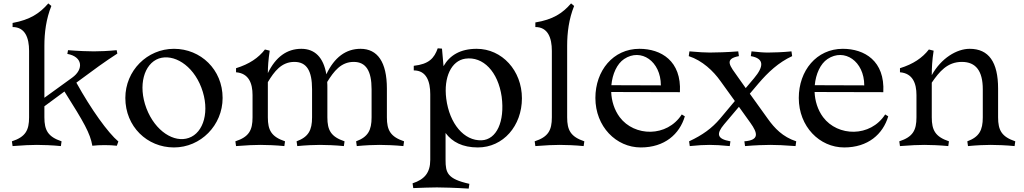

<svg xmlns="http://www.w3.org/2000/svg" viewBox="-20 -852 6020 1129"><path d="M50 -21 54 7C115 2 165 0 197 0C229 0 289 2 338 7L342 -21C262 -48 241 -86 241 -162V-227L359 -314C475 -130 510 -69 523 5C566 0 624 0 667 5L676 -20C615 -71 516 -209 429 -366L459 -388C526 -438 597 -490 670 -537L666 -557C617 -552 564 -550 532 -550C500 -550 441 -552 380 -557L376 -535C466 -519 474 -445 404 -395L241 -277V-583C241 -659 251 -740 282 -817L264 -832C213 -773 157 -736 54 -717V-693C128 -693 151 -629 151 -553V-162C151 -86 130 -47 50 -21Z M1003 15C1160 15 1289 -115 1289 -276C1289 -443 1160 -565 1003 -565C845 -565 717 -436 717 -276C717 -108 845 15 1003 15ZM1090 -41C1005 -11 893 -79 841 -215C790 -350 827 -477 914 -508C1000 -537 1113 -471 1164 -337C1216 -200 1178 -71 1090 -41Z M2074 -21 2078 7C2129 2 2179 0 2211 0C2243 0 2303 2 2352 7L2356 -21C2276 -48 2255 -86 2255 -162V-331C2255 -487 2200 -565 2100 -565C2014 -565 1946 -515 1899 -415C1882 -515 1831 -565 1752 -565C1667 -565 1601 -517 1555 -422C1555 -459 1558 -501 1566 -554L1538 -561C1500 -512 1446 -475 1368 -451V-427C1443 -421 1465 -362 1465 -293V-162C1465 -86 1444 -47 1364 -21L1368 7C1429 2 1479 0 1511 0C1543 0 1603 2 1652 7L1656 -21C1576 -48 1555 -86 1555 -162V-330V-369C1593 -432 1635 -488 1711 -488C1784 -488 1815 -435 1815 -327V-162C1815 -86 1794 -47 1724 -21L1728 7C1779 2 1829 0 1861 0C1893 0 1953 2 2002 7L2006 -21C1926 -48 1905 -86 1905 -162V-331C1905 -345 1905 -358 1904 -370C1943 -433 1985 -488 2060 -488C2132 -488 2165 -435 2165 -327V-162C2165 -86 2144 -47 2074 -21Z M2406 226 2410 254C2461 252 2517 250 2549 250C2581 250 2657 252 2736 257L2740 229C2610 200 2600 164 2600 88V-70C2639 -17 2700 15 2790 15C2939 15 3049 -112 3049 -274C3049 -437 2932 -565 2783 -565C2686 -565 2624 -526 2588 -463L2579 -566L2554 -568C2533 -509 2502 -475 2413 -465V-438C2487 -438 2510 -374 2510 -298V88C2510 164 2476 203 2406 226ZM2812 -27C2709 -23 2623 -124 2604 -272C2588 -398 2634 -495 2716 -507C2821 -522 2909 -430 2930 -283C2949 -137 2900 -31 2812 -27Z M3124 -21 3128 7C3189 2 3239 0 3271 0C3303 0 3363 2 3412 7L3416 -21C3336 -48 3315 -86 3315 -162V-583C3315 -659 3325 -740 3356 -817L3338 -832C3287 -773 3231 -737 3128 -720V-693C3202 -693 3225 -629 3225 -553V-162C3225 -86 3204 -47 3124 -21Z M4007 -168 3989 -179C3902 -44 3710 -48 3624 -163C3592 -206 3576 -259 3574 -311L3978 -310C3988 -494 3867 -565 3740 -565C3585 -565 3481 -436 3481 -276C3481 -108 3603 15 3748 15C3888 15 3976 -63 4007 -168ZM3575 -351C3581 -417 3608 -477 3650 -505C3749 -571 3866 -492 3866 -350Z M4032 -21 4036 7C4085 2 4120 0 4152 0C4184 0 4220 2 4271 7L4275 -21C4195 -35 4191 -65 4238 -121L4325 -224L4393 -129C4435 -70 4447 -28 4357 -21L4361 7C4420 2 4477 0 4509 0C4541 0 4597 2 4658 7L4662 -21C4582 -47 4534 -99 4496 -152L4389 -301L4439 -360C4496 -427 4558 -485 4638 -522L4634 -550C4585 -545 4529 -543 4497 -543C4465 -543 4450 -545 4399 -550L4395 -522C4475 -508 4472 -461 4414 -392L4365 -334L4319 -399C4273 -464 4235 -505 4325 -522L4321 -550C4262 -545 4186 -543 4154 -543C4122 -543 4095 -545 4034 -550L4030 -522C4110 -496 4175 -434 4216 -376L4301 -258L4213 -153C4167 -99 4112 -58 4032 -21Z M5203 -168 5185 -179C5098 -44 4906 -48 4820 -163C4788 -206 4772 -259 4770 -311L5174 -310C5184 -494 5063 -565 4936 -565C4781 -565 4677 -436 4677 -276C4677 -108 4799 15 4944 15C5084 15 5172 -63 5203 -168ZM4771 -351C4777 -417 4804 -477 4846 -505C4945 -571 5062 -492 5062 -350Z M5668 -21 5672 7C5723 2 5773 0 5805 0C5837 0 5897 2 5946 7L5950 -21C5870 -48 5849 -86 5849 -162V-331C5849 -487 5794 -565 5682 -565C5606 -565 5514 -510 5459 -410C5459 -451 5461 -496 5470 -554L5442 -561C5404 -512 5350 -475 5272 -451V-427C5347 -421 5369 -362 5369 -293V-162C5369 -86 5348 -47 5268 -21L5272 7C5333 2 5383 0 5415 0C5447 0 5507 2 5556 7L5560 -21C5480 -48 5459 -86 5459 -162V-330V-366C5503 -430 5550 -488 5636 -488C5718 -488 5759 -435 5759 -327V-162C5759 -86 5738 -47 5668 -21Z"/></svg>

Font: Basteleur Moonlight
Style: Regular
Weight: 300
Designer: Keussel
Foundry: Keussel Studio
Version: Version 1.300;Glyphs 3.2 (3192)